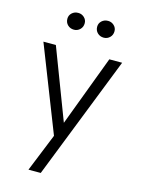

<svg xmlns="http://www.w3.org/2000/svg" viewBox="-130 -784 759 1027"><g transform="rotate(15 250.0 -270.5)"><path d="M217 -41 32 -513H101L250 -122L397 -513H468L200 169H132ZM289 -665Q289 -684 303 -697Q317 -710 338 -710Q357 -710 371 -697Q385 -684 385 -665Q385 -644 371 -630.5Q357 -617 338 -617Q317 -617 303 -630.5Q289 -644 289 -665ZM124 -665Q124 -684 138 -697Q152 -710 173 -710Q192 -710 206 -697Q220 -684 220 -665Q220 -644 206 -630.5Q192 -617 173 -617Q152 -617 138 -630.5Q124 -644 124 -665Z"/></g></svg>

Font: Lineal Light
Style: Regular
Weight: 300
Designer: Created by Frank Adebiaye with contributions from Anton Moglia & Ariel Martín Pérez
Created by Frank ADEBIAYE with FontF
Foundry: Velvetyne Type Foundry
Version: Version 2.000